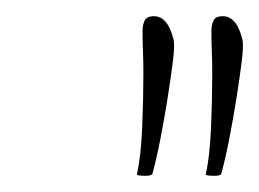

<svg xmlns="http://www.w3.org/2000/svg" viewBox="-20 -600 320 237"><path d="M160 -383Q148 -383 149 -385Q154 -407 155.5 -442.5Q157 -478 157 -509Q157 -523 156.5 -535.5Q156 -548 156 -556V-563Q156 -569 158.5 -574.5Q161 -580 170 -580Q187 -580 194 -552Q196 -545 193.5 -525Q191 -505 187 -479.5Q183 -454 178 -428.5Q173 -403 168 -385Q166 -383 160 -383ZM245 -383Q233 -383 234 -385Q239 -407 240.5 -442.5Q242 -478 242 -509Q242 -523 241.5 -535.5Q241 -548 241 -556V-563Q241 -569 243.5 -574.5Q246 -580 255 -580Q272 -580 279 -552Q281 -545 278.5 -525Q276 -505 272 -479.5Q268 -454 263 -428.5Q258 -403 253 -385Q251 -383 245 -383Z"/></svg>

Font: Lavishly Yours
Style: Regular
Weight: 400
Designer: Robert E. Leuschke
Foundry: Robert E. Leuschke
Version: Version 1.010; ttfautohint (v1.8.3)